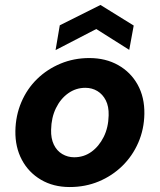

<svg xmlns="http://www.w3.org/2000/svg" viewBox="-20 -742 643 774"><path d="M261 12Q195 12 145 -17.5Q95 -47 68 -98Q41 -149 42 -214Q43 -276 66 -330Q89 -384 129.5 -423.5Q170 -463 224 -485.5Q278 -508 340 -508Q406 -508 456.5 -479.5Q507 -451 535 -400.5Q563 -350 562 -283Q561 -221 537.5 -167Q514 -113 473 -73Q432 -33 378 -10.5Q324 12 261 12ZM279 -108Q318 -108 348.5 -130Q379 -152 398 -190Q417 -228 418 -277Q419 -313 406.5 -337.5Q394 -362 372.5 -375Q351 -388 324 -388Q286 -388 255 -366Q224 -344 205.5 -306Q187 -268 186 -219Q185 -184 197 -159Q209 -134 231 -121Q253 -108 279 -108ZM204 -540 221 -640 385 -722 519 -639 501 -541 368 -625Z"/></svg>

Font: DM Sans 28pt ExtraBold
Style: Italic
Weight: 800
Italic angle: -10°
Version: Version 4.004;gftools[0.9.30]